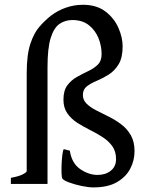

<svg xmlns="http://www.w3.org/2000/svg" viewBox="-20 -777 626 811"><path d="M548.3 -138.2Q548.3 -99.1 530 -64.2Q511.7 -29.3 473.4 -7.3Q435.1 14.6 374.5 14.6Q353.5 14.6 324.5 8.5Q295.4 2.4 272 -6.3Q248.5 -15.1 243.7 -22.5Q240.7 -26.4 240 -43.9Q239.3 -61.5 240.2 -83.5Q241.2 -105.5 243.4 -123.5Q245.6 -141.6 249.5 -147L274.9 -140.6Q283.2 -86.9 319.1 -62.5Q355 -38.1 392.1 -38.1Q425.8 -38.1 448 -55.9Q470.2 -73.7 470.2 -105Q470.2 -137.7 454.1 -159.9Q438 -182.1 412.8 -198.2Q387.7 -214.4 359.1 -228.5Q330.6 -242.7 305.4 -259Q280.3 -275.4 264.2 -298.6Q248 -321.8 248 -356Q248 -394.5 264.4 -416.5Q280.8 -438.5 304.7 -451.9Q328.6 -465.3 352.5 -476.6Q376.5 -487.8 392.8 -503.7Q409.2 -519.5 409.2 -547.9Q409.2 -583.5 395.8 -616.5Q382.3 -649.4 355 -670.9Q327.6 -692.4 285.6 -692.4Q255.4 -692.4 231.7 -676.3Q208 -660.2 194.3 -617.2Q180.7 -574.2 180.7 -493.7V0H25.9V-25.9Q58.6 -31.7 75.7 -40.3Q92.8 -48.8 92.8 -54.7V-466.8Q92.8 -545.4 108.2 -591.8Q123.5 -638.2 147.5 -665.3Q171.4 -692.4 196.8 -711.9Q223.6 -732.4 258.3 -744.6Q293 -756.8 330.1 -756.8Q388.2 -756.8 425.3 -728.5Q462.4 -700.2 480.2 -659.4Q498 -618.7 498 -581.1Q498 -533.2 481 -505.4Q463.9 -477.5 439 -461.9Q414.1 -446.3 388.9 -435.8Q363.8 -425.3 346.9 -412.4Q330.1 -399.4 330.1 -376Q330.1 -354.5 345.7 -339.1Q361.3 -323.7 386.2 -311Q411.1 -298.3 439.2 -284.4Q467.3 -270.5 492.2 -251.7Q517.1 -232.9 532.7 -205.6Q548.3 -178.2 548.3 -138.2Z"/></svg>

Font: Gentium Book Plus
Style: Regular
Weight: 400
Designer: Victor Gaultney, Annie Olsen, Iska Routamaa, Becca Hirsbrunner
Foundry: SIL International
Version: Version 6.101